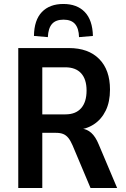

<svg xmlns="http://www.w3.org/2000/svg" viewBox="-20 -947 634 967"><path d="M72 0V-705H327Q425 -705 479.5 -650Q534 -595 534 -496Q534 -434 512.5 -390Q491 -346 453 -321Q415 -296 364 -292L369 -300L392 -299Q418 -297 439.5 -278Q461 -259 477 -220L570 0H436L345 -216Q335 -239 324 -252.5Q313 -266 298.5 -272Q284 -278 262 -278H193V0ZM193 -371H310Q361 -371 388.5 -402Q416 -433 416 -491Q416 -548 388.5 -578Q361 -608 309 -608H193ZM221 -760 151 -766Q152 -846 191 -886.5Q230 -927 299 -927Q368 -927 407 -886.5Q446 -846 448 -766L378 -760Q377 -804 358 -826Q339 -848 300 -848Q261 -848 242 -826.5Q223 -805 221 -760Z"/></svg>

Font: Nunito Sans 10pt Condensed
Style: Bold
Weight: 700
Width: 3
Designer: Vernon Adams
Foundry: Vernon Adams
Version: Version 3.101;gftools[0.9.27]